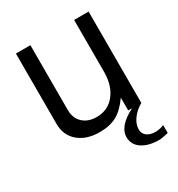

<svg xmlns="http://www.w3.org/2000/svg" viewBox="-173 -637 884 954"><g transform="rotate(-30 268.5 -160.0)"><path d="M477.1 -523.9V0Q442.4 19.5 420.9 49.3Q399.9 78.1 399.9 107.9Q399.9 132.3 418 146Q436.5 160.2 466.8 160.2Q490.2 160.2 516.1 149.9V194.8Q515.1 194.8 507.1 196.8Q499 198.7 491.7 200.2Q470.7 204.1 463.9 204.1Q402.3 204.1 365.2 179.2Q328.1 154.3 328.1 110.8Q328.1 48.8 423.8 0H401.9V-73.2Q363.8 -20 325.2 1Q285.2 22.9 227.1 22.9Q151.4 22.9 105.5 -16.1Q60.1 -54.7 60.1 -120.1V-523.9H143.1V-152.8Q143.1 -105.5 171.9 -78.1Q201.7 -49.8 251 -49.8Q315.9 -49.8 355 -98.6Q394 -147.5 394 -227.1V-523.9Z"/></g></svg>

Font: Miedinger*
Style: Book
Weight: 400
Version: Version 001.000